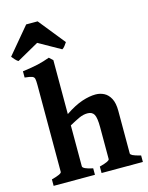

<svg xmlns="http://www.w3.org/2000/svg" viewBox="-166 -1074 898 1162"><g transform="rotate(-15 283.5 -493.5)"><path d="M322.3 0V-40.5Q357.4 -49.8 371.6 -56.9Q385.7 -64 385.7 -70.3V-270Q385.7 -329.6 373.8 -350.3Q361.8 -371.1 333 -371.1Q306.6 -371.1 280.5 -359.1Q254.4 -347.2 217.3 -326.7V-70.3Q217.3 -53.7 280.8 -40.5V0H22V-40.5Q85.4 -57.1 85.4 -70.3V-614.3Q85.4 -641.6 82.8 -653.8Q80.1 -666 66.9 -670.7Q53.7 -675.3 22 -678.7V-717.8Q81.5 -725.6 118.7 -734.1Q155.8 -742.7 194.3 -756.8L217.3 -735.4V-397.5Q277.8 -438 324.7 -453.4Q371.6 -468.8 409.7 -468.8Q438 -468.8 462.4 -456.3Q486.8 -443.8 502.2 -415Q517.6 -386.2 517.6 -337.4V-70.3Q517.6 -64 530 -57.1Q542.5 -50.3 581.1 -40.5V0ZM318.8 -821.3Q313 -812 304 -800.3Q294.9 -788.6 286.6 -784.7L149.4 -861.8L12.2 -784.7Q4.4 -788.6 -6.6 -800.3Q-17.6 -812 -24.4 -821.3L114.3 -986.8H186Z"/></g></svg>

Font: Gentium Book Plus
Style: Bold
Weight: 700
Designer: Victor Gaultney, Annie Olsen, Iska Routamaa, Becca Hirsbrunner
Foundry: SIL International
Version: Version 6.101